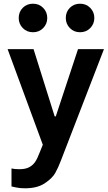

<svg xmlns="http://www.w3.org/2000/svg" viewBox="-20 -793 585 1036"><path d="M21 -528H161L275 -165H281L401 -528H541L308 75Q294 112 278 140.5Q262 169 221.5 196Q181 223 115 223Q87 223 67 218.5Q47 214 42 213V116Q58 120 85 120Q118 120 138 109Q158 98 170 80Q182 62 194 30L211 -12ZM357 -751Q379 -773 412 -773Q445 -773 467 -750.5Q489 -728 489 -696Q489 -664 467 -641.5Q445 -619 412 -619Q379 -619 357 -641.5Q335 -664 335 -696Q335 -729 357 -751ZM103 -751Q125 -773 158 -773Q191 -773 213 -750.5Q235 -728 235 -696Q235 -664 213 -641.5Q191 -619 158 -619Q125 -619 103 -641.5Q81 -664 81 -696Q81 -729 103 -751Z"/></svg>

Font: Lopes Sans
Style: Bold
Weight: 700
Designer: Gabriel Lam, Diego Maldonado
Foundry: TypeRant, Foresti Design
Version: Version 4.000